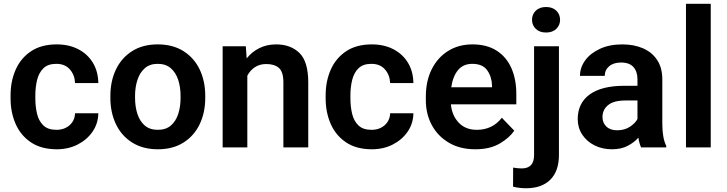

<svg xmlns="http://www.w3.org/2000/svg" viewBox="-20 -770 3798 1003"><path d="M274.9 -91.8Q315.9 -91.8 343.3 -115.7Q370.6 -139.6 372.1 -178.2H493.7Q492.7 -124.5 463.4 -82Q434.1 -39.6 385.5 -14.9Q336.9 9.8 276.9 9.8Q195.8 9.8 142.1 -26.1Q88.4 -62 61.8 -122.3Q35.2 -182.6 35.2 -256.3V-272Q35.2 -345.7 61.8 -406Q88.4 -466.3 142.1 -502.2Q195.8 -538.1 276.4 -538.1Q340.3 -538.1 388.9 -512.9Q437.5 -487.8 465.1 -442.4Q492.7 -397 493.7 -335.9H372.1Q370.6 -377.9 345.2 -407.2Q319.8 -436.5 273.9 -436.5Q230 -436.5 206.3 -412.8Q182.6 -389.2 173.6 -351.6Q164.6 -314 164.6 -272V-256.3Q164.6 -213.9 173.3 -176.3Q182.1 -138.7 206.1 -115.2Q230 -91.8 274.9 -91.8Z M556.6 -258.8V-269Q556.6 -346.2 585.7 -407Q614.7 -467.8 670.2 -502.9Q725.6 -538.1 803.7 -538.1Q882.8 -538.1 938.5 -502.9Q994.1 -467.8 1023.2 -407Q1052.2 -346.2 1052.2 -269V-258.8Q1052.2 -182.1 1023.2 -121.3Q994.1 -60.5 938.7 -25.4Q883.3 9.8 804.7 9.8Q726.1 9.8 670.4 -25.4Q614.7 -60.5 585.7 -121.3Q556.6 -182.1 556.6 -258.8ZM685.5 -269V-258.8Q685.5 -212.9 697.8 -175Q710 -137.2 736.1 -114.5Q762.2 -91.8 804.7 -91.8Q846.7 -91.8 872.8 -114.5Q898.9 -137.2 911.1 -175Q923.3 -212.9 923.3 -258.8V-269Q923.3 -314 911.1 -352.1Q898.9 -390.1 872.6 -413.3Q846.2 -436.5 803.7 -436.5Q762.2 -436.5 736.1 -413.3Q710 -390.1 697.8 -352.1Q685.5 -314 685.5 -269Z M1371.1 -435.5Q1336.4 -435.5 1311.5 -418.9Q1286.6 -402.3 1272 -374.5V0H1143.1V-528.3H1264.2L1268.6 -464.8Q1295.9 -499.5 1335.2 -518.8Q1374.5 -538.1 1422.4 -538.1Q1498 -538.1 1544.2 -493.4Q1590.3 -448.7 1590.3 -338.9V0H1460.4V-339.8Q1460.4 -394 1437.3 -414.8Q1414.1 -435.5 1371.1 -435.5Z M1920.9 -91.8Q1961.9 -91.8 1989.3 -115.7Q2016.6 -139.6 2018.1 -178.2H2139.6Q2138.7 -124.5 2109.4 -82Q2080.1 -39.6 2031.5 -14.9Q1982.9 9.8 1922.9 9.8Q1841.8 9.8 1788.1 -26.1Q1734.4 -62 1707.8 -122.3Q1681.2 -182.6 1681.2 -256.3V-272Q1681.2 -345.7 1707.8 -406Q1734.4 -466.3 1788.1 -502.2Q1841.8 -538.1 1922.4 -538.1Q1986.3 -538.1 2034.9 -512.9Q2083.5 -487.8 2111.1 -442.4Q2138.7 -397 2139.6 -335.9H2018.1Q2016.6 -377.9 1991.2 -407.2Q1965.8 -436.5 1919.9 -436.5Q1876 -436.5 1852.3 -412.8Q1828.6 -389.2 1819.6 -351.6Q1810.5 -314 1810.5 -272V-256.3Q1810.5 -213.9 1819.3 -176.3Q1828.1 -138.7 1852.1 -115.2Q1876 -91.8 1920.9 -91.8Z M2462.9 9.8Q2382.8 9.8 2325 -24.4Q2267.1 -58.6 2235.8 -116.5Q2204.6 -174.3 2204.6 -246.1V-265.6Q2204.6 -347.2 2235.4 -408.4Q2266.1 -469.7 2321 -503.9Q2376 -538.1 2448.2 -538.1Q2523.4 -538.1 2574.5 -505.4Q2625.5 -472.7 2651.4 -414.3Q2677.2 -356 2677.2 -279.3V-225.1H2335.4Q2340.8 -167 2376.2 -129.4Q2411.6 -91.8 2470.7 -91.8Q2552.7 -91.8 2601.6 -154.8L2666.5 -87.4Q2641.6 -50.3 2590.8 -20.3Q2540 9.8 2462.9 9.8ZM2447.3 -436.5Q2399.4 -436.5 2372.3 -403.3Q2345.2 -370.1 2337.4 -314H2550.3V-323.7Q2548.8 -369.6 2524.9 -403.1Q2501 -436.5 2447.3 -436.5Z M2759.3 -666.5Q2759.3 -695.3 2779.1 -714.4Q2798.8 -733.4 2832.5 -733.4Q2866.2 -733.4 2886 -714.4Q2905.8 -695.3 2905.8 -666.5Q2905.8 -638.2 2886 -619.1Q2866.2 -600.1 2832.5 -600.1Q2798.8 -600.1 2779.1 -619.1Q2759.3 -638.2 2759.3 -666.5ZM2770 -528.3H2899.9V39.1Q2899.9 123.5 2855 168.5Q2810.1 213.4 2728 213.4Q2711.4 213.4 2694.1 211.4Q2676.8 209.5 2660.2 205.1L2660.6 105.5Q2671.9 107.4 2683.1 108.6Q2694.3 109.9 2705.1 109.9Q2736.8 109.9 2753.4 93Q2770 76.2 2770 39.1Z M3329.1 0Q3319.8 -19 3314.9 -50.8Q3293 -25.9 3259 -8.1Q3225.1 9.8 3177.2 9.8Q3126 9.8 3085.4 -10.7Q3044.9 -31.2 3021.5 -66.9Q2998 -102.5 2998 -147.9Q2998 -231 3060.3 -276.4Q3122.6 -321.8 3241.2 -321.8H3310.1V-356Q3310.1 -396 3289.1 -419.7Q3268.1 -443.4 3224.1 -443.4Q3185.1 -443.4 3162.1 -423.8Q3139.2 -404.3 3139.2 -373.5H3009.8Q3009.8 -417.5 3037.1 -454.8Q3064.5 -492.2 3114.3 -515.1Q3164.1 -538.1 3231.4 -538.1Q3291.5 -538.1 3338.6 -517.8Q3385.7 -497.6 3412.8 -456.8Q3439.9 -416 3439.9 -355V-124.5Q3439.9 -48.8 3460.4 -8.3V0ZM3203.6 -89.4Q3242.7 -89.4 3270.5 -107.7Q3298.3 -126 3310.1 -148.4V-245.1H3247.6Q3186.5 -245.1 3157 -221.2Q3127.4 -197.3 3127.4 -158.2Q3127.4 -128.4 3147.7 -108.9Q3168 -89.4 3203.6 -89.4Z M3692.9 -750V0H3563.5V-750Z"/></svg>

Font: Vazirmatn RD SemiBold
Style: Regular
Weight: 600
Designer: Saber Rastikerdar
Foundry: Saber Rastikerdar
Version: Version 32.102